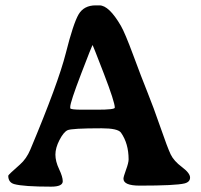

<svg xmlns="http://www.w3.org/2000/svg" viewBox="-20 -699 760 726"><path d="M245.6 -294.9V-290Q245.6 -284.2 291 -284.2H347.2Q414.1 -284.2 414.1 -292Q414.1 -313 372.6 -420.9Q331.1 -528.8 329.8 -528.8Q328.6 -528.8 287.1 -420.7Q245.6 -312.5 245.6 -294.9ZM341.8 -678.7H356Q392.1 -678.7 437 -601.6Q452.6 -574.7 483.9 -490.2Q515.1 -405.8 537.6 -350.1Q560.1 -294.4 586.7 -217.5Q613.3 -140.6 625.2 -115.5Q637.2 -90.3 668 -67.4Q698.7 -44.4 698.7 -27.6Q698.7 -10.7 677.7 -5.4Q643.6 2.9 508.3 2.9Q446.8 2.9 446.8 -23.4Q446.8 -30.3 456.5 -56.9Q466.3 -83.5 466.3 -96.2Q466.3 -156.2 437.5 -197.3Q425.8 -213.9 363.8 -213.9Q250 -213.9 235.1 -206.5Q220.2 -199.2 204.8 -169.4Q189.5 -139.6 189.5 -114.3Q189.5 -88.9 203.4 -59.6Q217.3 -30.3 217.3 -13.7Q217.3 6.8 173.3 6.8Q68.8 6.8 33.7 -2.9Q11.2 -9.3 11.2 -34.7Q11.2 -38.1 55.7 -77.1Q80.1 -98.6 94.7 -133.3Q200.2 -384.8 228.8 -497.8Q257.3 -610.8 277.3 -644.8Q297.4 -678.7 341.8 -678.7Z"/></svg>

Font: Averia Serif Libre
Style: Bold
Weight: 700
Version: Version 1.002